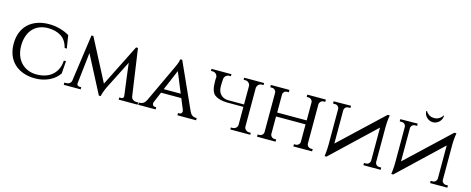

<svg xmlns="http://www.w3.org/2000/svg" viewBox="-37 -1451 5269 2150"><g transform="rotate(15 2597.0 -376.5)"><path d="M666 -262 655 -117Q615 -56 541 -21Q467 14 379 14Q303 14 242 -8Q181 -30 138 -70.5Q95 -111 72 -169Q49 -227 49 -300Q49 -373 72 -431.5Q95 -490 138 -530.5Q181 -571 242 -592.5Q303 -614 379 -614Q441 -614 503.5 -597Q566 -580 614 -551L638 -401H613Q590 -491 528 -529.5Q466 -568 378 -568Q322 -568 277.5 -549.5Q233 -531 201.5 -496.5Q170 -462 153 -412Q136 -362 136 -300Q136 -240 153.5 -191Q171 -142 203 -107.5Q235 -73 279.5 -53.5Q324 -34 379 -33H382Q434 -33 479.5 -46.5Q525 -60 559.5 -88Q594 -116 615.5 -159Q637 -202 641 -262Z M1484 -71V-72Q1488 -49 1505 -37Q1522 -25 1543 -25H1566V1H1347V-24H1370Q1381 -24 1389 -31Q1397 -38 1397 -49V-53Q1384 -150 1372.5 -239.5Q1361 -329 1349 -427L1178 -89Q1178 -88 1173.5 -78Q1169 -68 1163 -53Q1157 -38 1151 -20Q1145 -2 1142 15H1121L896 -418L855 -54H856Q855 -53 855 -52Q855 -41 863.5 -33Q872 -25 883 -25H906V0H710V-26H732Q755 -26 771.5 -38.5Q788 -51 791 -74L867 -614H889L1141 -129L1384 -614H1406Z M2161 -78Q2174 -50 2192.5 -38Q2211 -26 2228 -26H2244V0H2028V-26H2044Q2055 -26 2064.5 -34Q2074 -42 2074 -57Q2074 -64 2071 -73L2020 -197H1785L1734 -76Q1730 -67 1730 -57Q1730 -42 1739 -34Q1748 -26 1759 -26H1775V0H1573V-26H1589Q1606 -26 1625 -38Q1644 -50 1658 -78L1860 -509Q1870 -530 1878 -549Q1885 -566 1890.5 -584Q1896 -602 1897 -614H1919ZM2001 -243 1904 -479 1804 -243Z M2338 -525V-527Q2335 -548 2321 -561Q2305 -577 2283 -577H2262V-601H2493V-577H2472Q2452 -577 2434 -561Q2422 -550 2417 -531V-528Q2415 -499 2414 -481.5Q2413 -464 2413 -444V-437Q2414 -378 2446 -345Q2479 -310 2535 -310H2717V-525Q2716 -546 2700 -560Q2684 -576 2662 -576H2641V-600H2872V-576H2851Q2829 -576 2813 -560Q2799 -547 2796 -525V-73Q2799 -49 2813 -38Q2829 -23 2851 -23H2872V0H2641V-23H2662Q2683 -23 2700 -38Q2715 -50 2717 -73V-282H2534Q2432 -282 2379 -325Q2336 -361 2336 -476Q2336 -490 2336 -499Q2336 -508 2338 -525Z M3372 1V-25H3391Q3411 -25 3425 -38Q3439 -51 3440 -70V-273H3098V-70Q3099 -51 3113 -38Q3127 -25 3147 -25H3166V1H2951V-25H2970Q2990 -25 3004 -38Q3018 -51 3019 -70V-528Q3018 -546 3004 -559Q2990 -572 2970 -572H2951V-599H3166V-572H3146Q3127 -572 3113.5 -559.5Q3100 -547 3099 -530V-319H3441V-529Q3440 -547 3426 -560Q3412 -573 3392 -573H3373V-600H3588V-573H3569Q3550 -573 3536.5 -560Q3523 -547 3521 -530V-71Q3522 -52 3536 -39Q3550 -26 3570 -26H3589V0Z M3878 -606V-580H3853Q3835 -580 3822 -568Q3809 -556 3807 -539V-149L4301 -614H4325Q4322 -594 4319 -573Q4317 -555 4315 -531.5Q4313 -508 4313 -484V-68Q4314 -50 4327.5 -37.5Q4341 -25 4359 -25H4384V1H4184V-25H4209Q4227 -25 4240 -37.5Q4253 -50 4255 -68V-454L3760 15H3738Q3741 -6 3743 -28Q3745 -47 3746.5 -70.5Q3748 -94 3748 -117V-537Q3746 -554 3733 -566Q3720 -578 3701 -578H3677V-604Z M4651 -606V-580H4626Q4608 -580 4595 -568Q4582 -556 4580 -539V-149L5074 -614H5098Q5095 -594 5092 -573Q5090 -555 5088 -531.5Q5086 -508 5086 -484V-68Q5087 -50 5100.5 -37.5Q5114 -25 5132 -25H5157V1H4957V-25H4982Q5000 -25 5013 -37.5Q5026 -50 5028 -68V-454L4533 15H4511Q4514 -6 4516 -28Q4518 -47 4519.5 -70.5Q4521 -94 4521 -117V-537Q4519 -554 4506 -566Q4493 -578 4474 -578H4450V-604ZM4913 -768Q4913 -747 4905 -728.5Q4897 -710 4882.5 -695.5Q4868 -681 4849.5 -673Q4831 -665 4810 -665Q4789 -665 4770.5 -673Q4752 -681 4737.5 -695.5Q4723 -710 4715 -728.5Q4707 -747 4707 -768H4717Q4725 -748 4750.5 -731Q4776 -714 4811 -714Q4846 -714 4871.5 -731Q4897 -748 4905 -768Z"/></g></svg>

Font: Constantine
Style: Regular
Weight: 400
Designer: Dukom Design
Version: Version 1.001;PS 001.001;hotconv 1.0.56;makeotf.lib2.0.21325